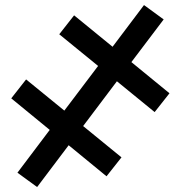

<svg xmlns="http://www.w3.org/2000/svg" viewBox="-20 -748 716 776"><path d="M452.5 -419.5 316 -238.5 471 -112 410.5 -35.5 257.5 -161 130 8 50.5 -50 181 -223 25.5 -350.5 85.5 -427 240 -301 376.5 -481.5 219.5 -609.5 279.5 -686 435 -559 562 -727.5 641.5 -669.5 511 -497 665 -371 605 -295Z"/></svg>

Font: Lato SemiBold
Style: Italic
Weight: 600
Italic angle: -7°
Designer: Lukasz Dziedzic with Adam Twardoch and Botio Nikoltchev
Foundry: tyPoland Lukasz Dziedzic
Version: Version 2.015; 2015-08-06; http://www.latofonts.com/